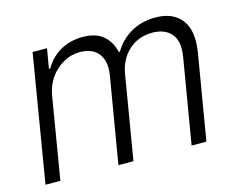

<svg xmlns="http://www.w3.org/2000/svg" viewBox="-82 -675 991 797"><g transform="rotate(-15 413.5 -276.5)"><path d="M22 0 112.8 -545.9H174.8L160.2 -461.4H166.5Q189.9 -503.9 232.4 -528.3Q274.9 -552.7 328.6 -552.7Q384.8 -552.7 416.5 -526.1Q448.2 -499.5 458.5 -453.6H463.4Q489.3 -499 535.6 -525.9Q582 -552.7 641.1 -552.7Q717.3 -552.7 753.7 -504.9Q790 -457 774.9 -365.7L713.4 0H649.9L711.4 -365.7Q721.7 -430.2 694.6 -462.4Q667.5 -494.6 613.8 -495.1Q550.8 -494.6 510.3 -456.5Q469.7 -418.5 460 -358.9L399.9 0H335.4L397.9 -371.6Q406.7 -426.8 382.1 -460.7Q357.4 -494.6 301.3 -495.1Q263.2 -495.1 230 -476.1Q196.8 -457 173.8 -424.6Q150.9 -392.1 144 -349.1L85.9 0Z"/></g></svg>

Font: Inter Tight Light
Style: Italic
Weight: 300
Italic angle: -9.39999°
Designer: Rasmus Andersson
Foundry: rsms
Version: Version 3.004